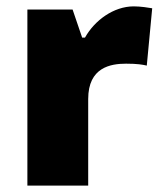

<svg xmlns="http://www.w3.org/2000/svg" viewBox="-20 -583 509 603"><path d="M400 -563C337 -563 277 -519 247 -465H238L208 -553H66V0H257V-272C257 -372 328 -383 376 -383C411 -383 428 -380 441 -377L458 -557C447 -559 421 -563 400 -563Z"/></svg>

Font: Noto Sans Sinhala Black
Style: Regular
Weight: 900
Designer: Jelle Bosma - Monotype Design Team
Foundry: Monotype Imaging Inc.
Version: Version 2.006